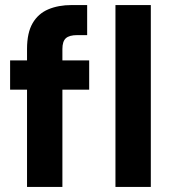

<svg xmlns="http://www.w3.org/2000/svg" viewBox="-20 -740 682 760"><path d="M87 0V-546Q87 -610 109 -648Q131 -686 171 -703Q211 -720 264 -720H325V-601H286Q254 -601 240.5 -588.5Q227 -576 227 -546V0ZM20 -385V-501H333V-385ZM437 0V-720H577V0Z"/></svg>

Font: DM Sans 17pt ExtraBold
Style: Regular
Weight: 800
Version: Version 4.004;gftools[0.9.30]